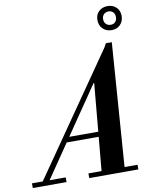

<svg xmlns="http://www.w3.org/2000/svg" viewBox="-181 -1056 898 1132"><g transform="rotate(-10 268.0 -490.0)"><path d="M-19 -20 498 -766 385 -551 22 -20ZM-78 0V-28H124V0ZM260 0V-28H554V0ZM156 -230V-260H425V-230ZM337 -10 386 -547H382L494 -766H530L475 -10ZM542 -836Q510 -836 489.5 -856.5Q469 -877 469 -909Q469 -941 489.5 -960.5Q510 -980 542 -980Q573 -980 593.5 -960.5Q614 -941 614 -909Q614 -877 594 -856.5Q574 -836 542 -836ZM542 -868Q559 -868 569.5 -879Q580 -890 580 -908Q580 -926 569.5 -937Q559 -948 542 -948Q525 -948 514 -937Q503 -926 503 -908Q503 -890 514 -879Q525 -868 542 -868Z"/></g></svg>

Font: Libre Bodoni Medium
Style: Italic
Weight: 500
Italic angle: -13°
Designer: Pablo Impallari, Rodrigo Fuenzalida
Foundry: Impallari Type
Version: Version 2.005;gftools[0.9.23]